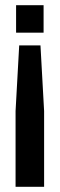

<svg xmlns="http://www.w3.org/2000/svg" viewBox="-20 -720 230 740"><path d="M54 -545 40 -292V0H150V-292L136 -545ZM148 -594V-700H42V-594Z"/></svg>

Font: Bebas Neue
Style: Bold
Weight: 700
Designer: Ryoichi Tsunekawa
Foundry: Ryoichi Tsunekawa
Version: Version 1.300